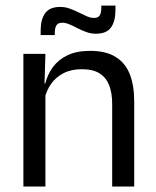

<svg xmlns="http://www.w3.org/2000/svg" viewBox="-20 -686 573 706"><path d="M392.5 0V-303.5Q392.5 -343 381.8 -371.5Q371 -400 346.8 -415.8Q322.5 -431.5 280.5 -431.5Q242 -431.5 213.8 -417Q185.5 -402.5 168 -377.8Q150.5 -353 143.5 -321.5L129 -379H146.5Q154.5 -412 174.5 -439.2Q194.5 -466.5 228.2 -482.8Q262 -499 311 -499Q369 -499 404.8 -477Q440.5 -455 457 -413.8Q473.5 -372.5 473.5 -312.5V0ZM66 0V-488H147L143.5 -371L147 -366.5V0ZM332.5 -562Q314.5 -562 297.8 -568Q281 -574 265.2 -582.2Q249.5 -590.5 235.2 -596.5Q221 -602.5 208.5 -602.5Q194 -602.5 187.8 -593.2Q181.5 -584 181.5 -565.5V-557H129.5V-573.5Q129.5 -614.5 146 -637.5Q162.5 -660.5 201.5 -660.5Q220 -660.5 237 -654.2Q254 -648 269.5 -640.2Q285 -632.5 299 -626.2Q313 -620 325.5 -620Q340.5 -620 346.5 -629.2Q352.5 -638.5 352.5 -657.5V-665.5H404.5V-649Q404.5 -607.5 388 -584.8Q371.5 -562 332.5 -562Z"/></svg>

Font: Anek Gujarati Medium
Style: Regular
Weight: 400
Version: Version 1.003